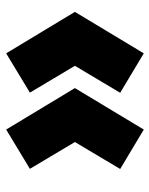

<svg xmlns="http://www.w3.org/2000/svg" viewBox="52 -592 510 655"><g transform="rotate(90 307.5 -264.0)"><path d="M421.5 -29.5 280 -264 421.5 -499 556 -418.5 464 -264 555.5 -110.5ZM161.5 -29.5 20 -264 161.5 -499 296 -418.5 204 -264 295.5 -110.5Z"/></g></svg>

Font: Geologica Cursive Black
Style: Regular
Weight: 900
Designer: Sindre Bremnes, Frode Helland
Foundry: Monokrom Skriftforlag AS
Version: Version 1.010;gftools[0.9.28]